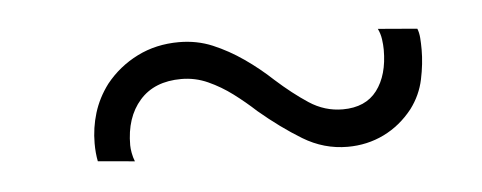

<svg xmlns="http://www.w3.org/2000/svg" viewBox="-27 -367 588 234"><g transform="rotate(-5 267.0 -249.5)"><path d="M131 -182Q129 -187 128 -192.5Q127 -198 127 -202Q127 -236 145 -256.5Q163 -277 196 -277Q213 -277 228.5 -270Q244 -263 258 -252.5Q272 -242 285 -230Q311 -208 336.5 -192.5Q362 -177 391 -177Q415 -177 435.5 -187Q456 -197 471 -216Q483 -232 487 -251Q491 -270 491 -287Q491 -295 490.5 -301.5Q490 -308 488 -313L440 -317Q443 -311 444 -304Q445 -297 445 -291Q445 -260 431 -241.5Q417 -223 389 -223Q367 -223 348 -235.5Q329 -248 309 -266Q293 -281 275 -293.5Q257 -306 238 -314Q219 -322 197 -322Q169 -322 146 -310.5Q123 -299 107 -279Q95 -263 89.5 -245Q84 -227 84 -208Q84 -196 86 -186Z"/></g></svg>

Font: SpinnyJost
Style: Regular
Weight: 300
Version: Version 3.710